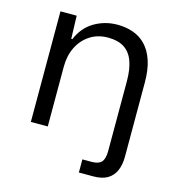

<svg xmlns="http://www.w3.org/2000/svg" viewBox="-105 -623 810 880"><g transform="rotate(15 300.0 -183.0)"><path d="M348.7 167V104.7H392.7Q425.4 104.7 439.2 89.4Q453 74 453 36.9V-293.1Q453 -352 438.6 -390.1Q424.1 -428.1 394.6 -446.6Q365.1 -465 319 -465Q269.7 -465 233.1 -441Q196.4 -417 176.4 -376.4Q156.4 -335.7 156.4 -283.7V0H76.1V-524.7H153L156.4 -415.7H161.6Q185.9 -474.3 235.8 -503.8Q285.7 -533.3 345.4 -533.3Q386.1 -533.3 420.6 -520.9Q455.1 -508.6 480.4 -481.9Q505.7 -455.1 519.9 -412.6Q534 -370.1 534 -309.4V42.9Q534 81 521.7 109Q509.4 137 483.9 152Q458.4 167 416.9 167Z"/></g></svg>

Font: Mona Sans ExtraLight
Style: Regular
Weight: 200
Designer: Deni Anggara
Foundry: GitHub
Version: Version 2.000